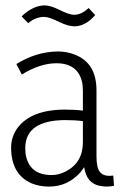

<svg xmlns="http://www.w3.org/2000/svg" viewBox="-20 -688 457 716"><path d="M376 7.8Q390.6 7.8 405.3 4.9L402.3 -33.2Q395.5 -32.2 387.7 -32.2Q349.6 -32.2 342.8 -70.3Q339.8 -85 339.8 -104.5V-351.6Q339.8 -453.1 258.8 -484.4Q229.5 -496.1 195.3 -496.1Q115.2 -495.1 41 -449.2L61.5 -410.2Q129.9 -452.1 190.4 -452.1Q272.5 -452.1 287.1 -377Q289.1 -363.3 289.1 -348.6V-275.4Q260.7 -279.3 223.6 -279.3Q94.7 -279.3 43.9 -209Q21.5 -176.8 21.5 -137.7Q21.5 -37.1 98.6 -3.9Q127.9 7.8 163.1 7.8Q232.4 7.8 280.3 -45.9Q287.1 -54.7 293.9 -64.5Q303.7 2 364.3 6.8Q370.1 7.8 376 7.8ZM172.9 -35.2Q86.9 -35.2 75.2 -116.2Q74.2 -126 74.2 -137.7Q76.2 -239.3 222.7 -240.2Q260.7 -240.2 289.1 -236.3V-157.2Q289.1 -82 225.6 -48.8Q199.2 -35.2 172.9 -35.2ZM255.9 -632.8Q238.3 -632.8 199.2 -652.3Q169.9 -667 146.5 -668Q102.5 -667 60.5 -627L85 -601.6Q113.3 -625 144.5 -625Q163.1 -625 202.1 -605.5Q234.4 -589.8 258.8 -589.8Q299.8 -590.8 335 -631.8L310.5 -658.2Q284.2 -632.8 255.9 -632.8Z"/></svg>

Font: Yaldevi Colombo Light
Style: Regular
Weight: 300
Designer: Sol Matas, Denzil Rajitha, Kosala Senevirathne and Pathum Egodawatta
Foundry: Mooniak
Version: Version 1.020 ; ttfautohint (v1.6)